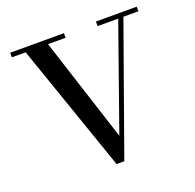

<svg xmlns="http://www.w3.org/2000/svg" viewBox="-132 -888 1059 1041"><g transform="rotate(-20 397.0 -368.0)"><path d="M762 -750V-723.5H675.5L412 14.5H367.5L111.5 -723.5H32V-750H342V-723.5H240.5L434 -124.5L645.5 -723.5H526.5V-750Z"/></g></svg>

Font: Bodoni Moda SC 9pt Medium
Style: Regular
Weight: 500
Designer: Owen Earl
Foundry: indestructible type
Version: Version 2.005